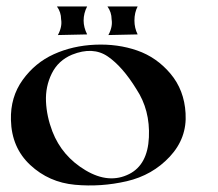

<svg xmlns="http://www.w3.org/2000/svg" viewBox="-20 -577 679 597"><path d="M157 -557H251Q240 -536 240 -513Q240 -492 251 -470L160 -468Q174 -494 170 -517Q170 -539 157 -557ZM314 -557H408Q398 -538 398 -513Q398 -490 408 -470L317 -468Q331 -494 327 -517Q327 -539 314 -557ZM14 -204Q12 -275 50.5 -328.5Q89 -382 147.5 -408.5Q206 -435 276 -438Q346 -441 406.5 -420Q467 -399 510 -348Q553 -297 557 -225Q562 -148 508 -90Q454 -32 374 -13.5Q294 5 213 -2.5Q132 -10 74 -64Q16 -118 14 -204ZM404 -300Q361 -370 315 -401.5Q269 -433 204 -407Q161 -389 141 -348.5Q121 -308 123 -261.5Q125 -215 143 -168Q173 -91 246 -47.5Q319 -4 382 -36Q439 -65 443 -150Q447 -235 404 -300Z"/></svg>

Font: Roman Uncial Modern
Style: Medium
Weight: 500
Version: Version 001.000